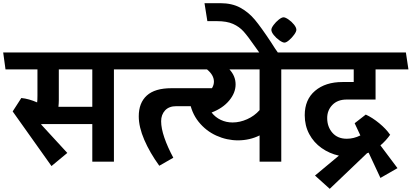

<svg xmlns="http://www.w3.org/2000/svg" viewBox="-48 -1023 2604 1215"><path d="M672.9 0H536.1V-237.8H222.2L210.9 -236.8L377.9 -55.2L277.8 27.8L32.2 -317.9L86.9 -402.8Q134.8 -397.9 187 -375Q189 -387.2 189 -418V-584H-13.2L-27.8 -690.9H782.2L796.9 -584H672.9ZM324.2 -584V-387.2Q324.2 -371.1 321.8 -347.2H536.1V-584Z M752 -584 734.9 -690.9H1231L1247.1 -584ZM1067.9 -351.1Q1021 -351.1 996.3 -324Q971.7 -296.9 971.7 -255.9Q971.7 -210.9 992.2 -151.4Q1012.7 -91.8 1048.8 -24.9L960 25.9Q899.9 -57.1 865 -138.2Q830.1 -219.2 830.1 -287.1Q830.1 -372.1 881.1 -418.5Q932.1 -464.8 1036.1 -464.8H1348.1L1332 -351.1Z M1731.9 0H1594.7V-166Q1532.7 -135.3 1459 -134.8Q1387.2 -134.8 1321 -164.8Q1254.9 -194.8 1208.7 -252.4Q1162.6 -310.1 1150.9 -389.2Q1225.1 -404.3 1265.4 -435.5Q1305.7 -466.8 1305.7 -506.8Q1305.7 -547.9 1261.7 -584H1106.9L1089.8 -690.9H1840.8L1856 -584H1731.9ZM1403.8 -584Q1442.9 -542 1442.9 -488.8Q1442.9 -435.5 1402.3 -386.7Q1361.8 -337.9 1291 -311Q1314.9 -280.3 1349.4 -264.2Q1383.8 -248 1423.8 -248Q1469.7 -248 1515.9 -268.6Q1562 -289.1 1594.7 -326.2V-584Z M1667 -755.9Q1690.9 -716.8 1721.2 -674.8H1604L1565.9 -728Q1521 -793 1493.7 -823.5Q1466.3 -854 1426.8 -871.6Q1387.2 -889.2 1325.2 -889.2H1264.2L1246.1 -1002.9H1346.2Q1419.9 -1002.9 1472.4 -974.4Q1524.9 -945.8 1564.5 -898.4Q1604 -851.1 1667 -755.9ZM1827.4 -834.4Q1827.4 -822.8 1813.4 -803.5Q1799.5 -784.2 1781.5 -768.8Q1763.6 -753.4 1752 -753.4Q1740.4 -753.4 1719.9 -767.9Q1699.4 -782.3 1684.3 -801.4Q1669.2 -820.5 1669.2 -834.4Q1669.2 -846 1683.4 -865.1Q1697.6 -884.2 1716.2 -898.9Q1734.8 -913.5 1746.4 -913.5Q1757.6 -913.5 1777.6 -899.8Q1797.6 -886.1 1812.5 -867.4Q1827.4 -848.8 1827.4 -834.4Z M2359.4 -103 2467.3 41 2359.4 103 2284.7 -57.1 2274.4 -53.2 2038.6 171.9 1945.3 87.9 2096.7 -38.1Q2036.6 -51.3 1987.1 -86.2Q1937.5 -121.1 1908.9 -174.6Q1880.4 -228 1880.4 -293.9Q1880.4 -393.1 1946 -448.5Q2011.7 -503.9 2118.7 -503.9H2190.4V-584H1816.4L1799.3 -690.9H2520.5L2536.6 -584H2328.6V-393.1H2145.5Q2088.4 -393.1 2055.4 -359.1Q2022.5 -325.2 2022.5 -275.9Q2022.5 -220.7 2055.4 -182.9Q2088.4 -145 2146.5 -145Q2190.4 -145 2232.4 -166L2196.3 -243.2L2266.6 -297.9Q2308.6 -278.8 2352.1 -242.9Q2395.5 -207 2419.4 -171.9L2421.4 -170.9Q2395.5 -133.8 2359.4 -103Z"/></svg>

Font: Kadwa
Style: Regular
Weight: 400
Designer: Sol Matas
Foundry: Sol Matas
Version: Version 1.000;PS 001.000;hotconv 1.0.70;makeotf.lib2.5.58329